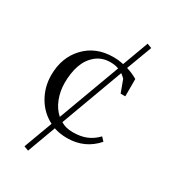

<svg xmlns="http://www.w3.org/2000/svg" viewBox="-182 -690 844 943"><g transform="rotate(30 239.5 -218.5)"><path d="M41 -223.1Q41 -323.2 102.3 -387.7Q163.6 -452.1 262.2 -452.1Q290.5 -452.1 319.8 -445.8L374 -592.8L399.9 -583L346.2 -439Q376.5 -430.7 408.2 -412.1V-314H381.8L356 -383.8Q344.2 -395.5 334 -402.8L204.1 -49.8Q231.4 -32.2 272 -32.2Q316.4 -32.2 348.6 -45.4Q380.9 -58.6 408.2 -86.9L426.8 -66.9Q362.3 6.8 262.2 6.8Q221.7 6.8 187 -4.9L127.9 155.8L102.1 146L162.1 -16.1Q106 -44.4 73.5 -100.1Q41 -155.8 41 -223.1ZM117.2 -223.1Q117.2 -176.3 133.5 -134.3Q149.9 -92.3 180.2 -65.9L309.1 -415Q289.1 -422.9 262.2 -422.9Q214.4 -422.9 180.9 -395Q147.5 -367.2 132.3 -323Q117.2 -278.8 117.2 -223.1Z"/></g></svg>

Font: Dihjauti
Style: Regular
Weight: 400
Designer: T. Christopher White
Version: Version 3.0.0